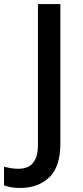

<svg xmlns="http://www.w3.org/2000/svg" viewBox="-97 -734 409 951"><path d="M2 197Q-23 197 -42.5 193.5Q-62 190 -77 184V92Q-61 96 -43 99Q-25 102 -5 102Q21 102 42.5 92Q64 82 77.5 56Q91 30 91 -18V-714H202V-23Q202 92 147 144.5Q92 197 2 197Z"/></svg>

Font: Noto Sans Sora Sompeng Medium
Style: Regular
Weight: 500
Designer: Monotype Design Team. David Williams.
Foundry: Monotype Imaging Inc.
Version: Version 2.101; ttfautohint (v1.8.4.7-5d5b)